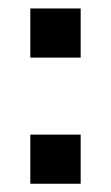

<svg xmlns="http://www.w3.org/2000/svg" viewBox="-20 -458 264 456"><path d="M171.6 -321.2V-437.9H52V-321.2ZM171.6 -21.6V-138.3H52V-21.6Z"/></svg>

Font: Arad-VF Thin Dots1
Style: Regular
Weight: 100
Designer: Mohammad Darvishi
Version: Version 1.000;August 30, 2024;FontCreator 15.0.0.2992 64-bit